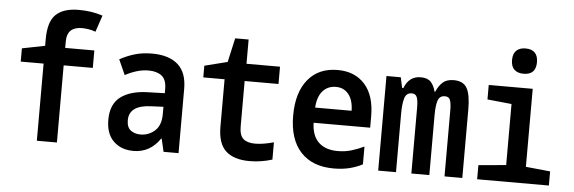

<svg xmlns="http://www.w3.org/2000/svg" viewBox="-50 -927 3279 1096"><g transform="rotate(5 1590.0 -379.0)"><path d="M188 0V-442H57V-518L188 -544V-583Q188 -683 231.5 -724Q275 -765 362 -765Q437 -765 499 -744L467 -649Q446 -657 425.5 -660Q405 -663 389 -663Q347 -663 325 -642.5Q303 -622 303 -576V-542H470V-442H303V0Z M742 10Q671 10 627.5 -32.5Q584 -75 584 -155Q584 -244 639 -286Q694 -328 793 -331L892 -334V-358Q892 -412 864 -433.5Q836 -455 789 -455Q754 -455 720 -444.5Q686 -434 655 -417L616 -504Q658 -527 702 -540Q746 -553 800 -553Q897 -553 948.5 -507.5Q1000 -462 1000 -369V0H914L897 -74H894Q837 10 742 10ZM774 -87Q820 -87 855.5 -118Q891 -149 891 -214V-256L823 -253Q695 -249 695 -162Q695 -122 717.5 -104.5Q740 -87 774 -87Z M1407 10Q1317 10 1271 -32.5Q1225 -75 1225 -171V-443H1103V-510L1234 -543L1265 -681H1342V-542H1534V-443H1340V-183Q1340 -132 1362.5 -112Q1385 -92 1431 -92Q1475 -92 1537 -109V-10Q1473 10 1407 10Z M1889 10Q1767 10 1700 -62.5Q1633 -135 1633 -271Q1633 -403 1694 -477.5Q1755 -552 1864 -552Q1963 -552 2020 -488Q2077 -424 2077 -306V-240H1753Q1755 -165 1794.5 -128Q1834 -91 1903 -91Q1947 -91 1984 -102.5Q2021 -114 2054 -130V-28Q2022 -11 1981.5 -0.5Q1941 10 1889 10ZM1963 -327Q1962 -388 1935 -421.5Q1908 -455 1863 -455Q1816 -455 1787 -422.5Q1758 -390 1754 -327Z M2144 0V-542H2226L2239 -482H2246Q2273 -552 2340 -552Q2379 -552 2398 -531.5Q2417 -511 2425 -477H2429Q2444 -512 2466.5 -532Q2489 -552 2529 -552Q2584 -552 2605 -514.5Q2626 -477 2626 -394V0H2524V-379Q2524 -417 2517 -436.5Q2510 -456 2487 -456Q2456 -456 2446.5 -427Q2437 -398 2437 -344V0H2334V-379Q2334 -418 2326.5 -437Q2319 -456 2297 -456Q2265 -456 2255.5 -423Q2246 -390 2246 -337V0Z M2922 -623Q2888 -623 2869 -641Q2850 -659 2850 -695Q2850 -732 2869 -750Q2888 -768 2922 -768Q2956 -768 2974.5 -750Q2993 -732 2993 -695Q2993 -623 2922 -623ZM2711 0V-81L2869 -95V-445L2730 -459V-542H2982V-95L3122 -81V0Z"/></g></svg>

Font: Noto Sans Mono Condensed SemiBold
Style: Regular
Weight: 600
Width: 3
Designer: Monotype Design Team
Foundry: Monotype Imaging Inc.
Version: Version 2.014